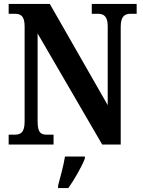

<svg xmlns="http://www.w3.org/2000/svg" viewBox="-20 -734 727 975"><path d="M24 0H252V-50H220C189 -50 171 -58 171 -117V-564L499 0H593V-597C593 -652 614 -664 643 -664H674V-714H446V-664H478C505 -664 527 -653 527 -601V-200L233 -714H24V-664H55C82 -664 105 -656 105 -601V-117C105 -58 83 -50 51 -50H24ZM275 208V221H327C357 179 395 113 411 71V61H310C303 106 286 167 275 208Z"/></svg>

Font: Noto Serif Tamil Condensed
Style: Bold Italic
Weight: 700
Width: 3
Italic angle: -12°
Designer: Indian Type Foundry, Tom Grace, and the Monotype Design Team
Foundry: Monotype Imaging Inc.
Version: Version 2.003